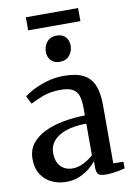

<svg xmlns="http://www.w3.org/2000/svg" viewBox="-98 -955 710 1026"><g transform="rotate(-10 257.0 -442.0)"><path d="M177.5 10Q135.5 10 99.8 -6.8Q64 -23.5 42 -57.2Q20 -91 20 -142Q20 -191 47.2 -225.2Q74.5 -259.5 120 -280.8Q165.5 -302 221.8 -312Q278 -322 336 -322.5V-363.5Q336 -404.5 327.2 -430Q318.5 -455.5 295.8 -467.8Q273 -480 231.5 -480Q176.5 -480 134.2 -463.8Q92 -447.5 66.5 -434L44.5 -477Q57.5 -488.5 89.5 -505.8Q121.5 -523 166 -536.8Q210.5 -550.5 261.5 -550.5Q327 -550.5 366.5 -530.5Q406 -510.5 423.5 -468.5Q441 -426.5 441 -360.5V-44.5L496 -43V-7Q485 -4 467.8 -0.5Q450.5 3 431 5.5Q411.5 8 393.5 8Q366.5 8 354 -0.2Q341.5 -8.5 341.5 -36.5V-73.5Q330.5 -59 307.5 -39.2Q284.5 -19.5 251.5 -4.8Q218.5 10 177.5 10ZM223 -55Q251 -55 281.8 -69.8Q312.5 -84.5 336 -107V-278Q270.5 -278 225.2 -262.2Q180 -246.5 157 -219Q134 -191.5 134 -155Q134 -121.5 145.8 -99.2Q157.5 -77 177.8 -66Q198 -55 223 -55ZM253.5 -628Q223 -628 206.2 -646.8Q189.5 -665.5 189.5 -693.5Q189.5 -724.5 208.2 -746.8Q227 -769 261.5 -769H262.5Q292.5 -769 309.2 -750.5Q326 -732 326 -704Q326 -673 307.2 -650.5Q288.5 -628 254.5 -628ZM400 -894V-823H116.5V-894Z"/></g></svg>

Font: Merriweather 60pt Medium
Style: Regular
Weight: 500
Version: Version 2.100